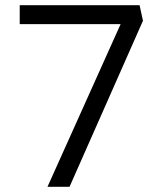

<svg xmlns="http://www.w3.org/2000/svg" viewBox="-20 -720 643 740"><path d="M163 0 457 -654 470 -627H56V-700H518L531 -640L248 0Z"/></svg>

Font: Lexend Giga Light
Style: Regular
Weight: 300
Version: Version 1.007